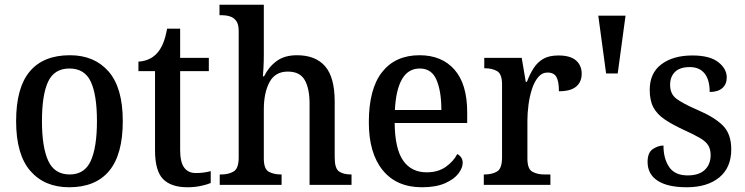

<svg xmlns="http://www.w3.org/2000/svg" viewBox="-20 -780 3142 810"><path d="M272 10Q168 10 108 -59Q48 -128 48 -269Q48 -410 105.5 -478.5Q163 -547 275 -547Q378 -547 438 -478.5Q498 -410 498 -269Q498 -128 440.5 -59Q383 10 272 10ZM274 -44Q337 -44 363 -101.5Q389 -159 389 -269Q389 -380 363 -435.5Q337 -491 273 -491Q209 -491 183 -435.5Q157 -380 157 -269Q157 -159 183.5 -101.5Q210 -44 274 -44Z M771 10Q702 10 668 -24.5Q634 -59 634 -146V-480H564V-520Q613 -523 643 -556Q658 -573 668 -597Q678 -621 685 -659H740V-536H861V-480H740V-147Q740 -96 757 -73Q774 -50 806 -50Q824 -50 839 -52Q854 -54 869 -58V-8Q856 -2 829 4Q802 10 771 10Z M907 0V-44H914Q944 -44 965.5 -56.5Q987 -69 987 -116V-649Q987 -678 976.5 -692Q966 -706 949.5 -711Q933 -716 915 -716H906V-760H1093V-549Q1093 -521 1091.5 -492.5Q1090 -464 1089 -458H1094Q1113 -497 1146.5 -522Q1180 -547 1233 -547Q1311 -547 1351.5 -500.5Q1392 -454 1392 -351V-116Q1392 -69 1410.5 -56.5Q1429 -44 1460 -44H1463V0H1286V-342Q1286 -407 1265.5 -442.5Q1245 -478 1194 -478Q1141 -478 1117 -433.5Q1093 -389 1093 -318V-111Q1093 -67 1114 -55.5Q1135 -44 1165 -44H1168V0Z M1760 10Q1653 10 1594.5 -62Q1536 -134 1536 -264Q1536 -405 1592 -476Q1648 -547 1750 -547Q1844 -547 1897.5 -486Q1951 -425 1951 -306V-261H1645Q1646 -153 1680.5 -103Q1715 -53 1780 -53Q1828 -53 1860.5 -76Q1893 -99 1909 -130Q1918 -126 1925 -116.5Q1932 -107 1932 -93Q1932 -72 1914 -48Q1896 -24 1857.5 -7Q1819 10 1760 10ZM1842 -316Q1842 -395 1821.5 -443Q1801 -491 1751 -491Q1702 -491 1676 -446Q1650 -401 1646 -316Z M2021 0V-44H2024Q2056 -44 2077 -56.5Q2098 -69 2098 -116V-424Q2098 -468 2077 -480Q2056 -492 2026 -492H2023V-536H2181L2198 -435H2203Q2215 -467 2231 -492Q2247 -517 2271.5 -531.5Q2296 -546 2336 -546Q2386 -546 2410 -525Q2434 -504 2434 -469Q2434 -434 2410.5 -414.5Q2387 -395 2338 -395Q2338 -436 2327.5 -455Q2317 -474 2290 -474Q2267 -474 2250.5 -454.5Q2234 -435 2224 -403.5Q2214 -372 2209.5 -337Q2205 -302 2205 -271V-111Q2205 -67 2226 -55.5Q2247 -44 2276 -44H2302V0Z M2537 -470 2504 -714H2619L2586 -470Z M2877 10Q2797 10 2754.5 -17.5Q2712 -45 2712 -97Q2712 -136 2734 -151Q2756 -166 2779 -166Q2779 -111 2803 -75.5Q2827 -40 2881 -40Q2929 -40 2953.5 -63.5Q2978 -87 2978 -126Q2978 -150 2968 -166.5Q2958 -183 2933.5 -197.5Q2909 -212 2867 -231Q2817 -254 2784.5 -276Q2752 -298 2736.5 -327Q2721 -356 2721 -401Q2721 -472 2770.5 -509Q2820 -546 2901 -546Q2974 -546 3010 -518Q3046 -490 3046 -453Q3046 -425 3027.5 -408.5Q3009 -392 2974 -392Q2974 -443 2952.5 -470Q2931 -497 2890 -497Q2848 -497 2827.5 -476.5Q2807 -456 2807 -422Q2807 -384 2833 -364Q2859 -344 2921 -317Q2994 -286 3029.5 -250.5Q3065 -215 3065 -150Q3065 -73 3014.5 -31.5Q2964 10 2877 10Z"/></svg>

Font: Noto Serif Georgian SemiCondensed Medium
Style: Regular
Weight: 500
Width: 4
Designer: Monotype Design Team, Akaki Razmadze
Foundry: Google LLC
Version: Version 2.003; ttfautohint (v1.8.4.7-5d5b)